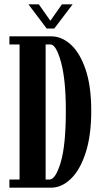

<svg xmlns="http://www.w3.org/2000/svg" viewBox="-20 -868 470 888"><path d="M23.5 0V-37.5H70.5V-662.5H23.5V-700H216.5Q265.5 -700 307.8 -661.5Q350 -623 376 -546.2Q402 -469.5 402 -355.5Q402 -240.5 376 -161Q350 -81.5 307.5 -40.8Q265 0 216.5 0ZM191 -37.5H208.5Q237 -37.5 260.8 -117Q284.5 -196.5 284.5 -355.5Q284.5 -500 262 -581.2Q239.5 -662.5 213.5 -662.5H191ZM196 -736 111.5 -848H159.5L213 -772L266.5 -848H316L231 -736Z"/></svg>

Font: Imbue 10pt
Style: Bold
Weight: 700
Designer: Tyler Finck
Foundry: Etcetera Type Company
Version: Version 1.102; ttfautohint (v1.8.3)